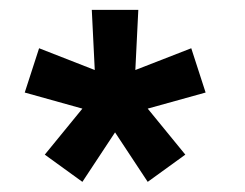

<svg xmlns="http://www.w3.org/2000/svg" viewBox="-20 -740 496 388"><path d="M212.5 -472.5 146.5 -372.5 70.5 -427.5 146.5 -520.5 30 -553 59 -642.5 171.5 -598.5 165.5 -720H259.5L253.5 -598.5L366.5 -642.5L395.5 -553L278.5 -520.5L354.5 -427.5L278.5 -372.5Z"/></svg>

Font: Hauora SemiBold
Style: Regular
Weight: 600
Designer: Wayne Shih
Foundry: WCYS
Version: Version 1.001